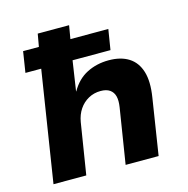

<svg xmlns="http://www.w3.org/2000/svg" viewBox="-104 -805 884 905"><g transform="rotate(-15 338.0 -352.5)"><path d="M47 0 132 -541H55L71 -643H148L159 -705H312L301 -640H486L470 -541H285L263 -395H264Q294 -448 342 -472.5Q390 -497 449 -497Q508 -497 546.5 -472.5Q585 -448 600 -399Q615 -350 603 -275L560 0H399L442 -270Q447 -302 441.5 -323Q436 -344 419.5 -355.5Q403 -367 375 -367Q342 -367 315 -352Q288 -337 270.5 -311Q253 -285 247 -250L207 0Z"/></g></svg>

Font: Nunito Sans 8pt ExtraBold
Style: Italic
Weight: 800
Italic angle: -9°
Version: Version 3.101;gftools[0.9.27]